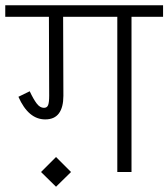

<svg xmlns="http://www.w3.org/2000/svg" viewBox="-30 -654 640 730"><path d="M0 0ZM590 -590H470V0H416V-590H210L211 -290Q211 -246 194 -223Q177 -200 142 -200Q78 -200 40 -286L83 -307Q97 -277 109.5 -260.5Q122 -244 137 -244Q149 -244 153 -254.5Q157 -265 157 -290L156 -590H-10V-634H590ZM126 0 183 -57 240 0 183 56Z"/></svg>

Font: Biryani UltraLight
Style: Regular
Weight: 250
Designer: Dan Reynolds and Mathieu Réguer
Foundry: Dan Reynolds and Mathieu Réguer
Version: Version 1.003; ttfautohint (v1.1) -l 5 -r 5 -G 72 -x 0 -D la